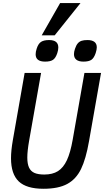

<svg xmlns="http://www.w3.org/2000/svg" viewBox="-20 -1190 662 1220"><path d="M50 -184.5Q50 -233 61.5 -299L136.5 -726.5H241L165 -295.5Q153.5 -229.5 153.5 -189Q153.5 -149 164.5 -125.2Q175.5 -101.5 199 -91.2Q222.5 -81 261.5 -81Q314 -81 348.2 -102.5Q382.5 -124 405 -172Q427.5 -220 442 -303L516.5 -726.5H622L545.5 -292Q526 -180 494.8 -115.8Q463.5 -51.5 407.2 -21Q351 9.5 256 9.5Q148.5 9.5 99.2 -37.2Q50 -84 50 -184.5ZM206.5 -845Q206.5 -861 213 -880.5Q223 -912.5 241 -924Q259 -935.5 292 -935.5Q350.5 -935.5 350.5 -888.5Q350.5 -872 344 -852.5Q333.5 -821 316.8 -809.8Q300 -798.5 266.5 -798.5Q206.5 -798.5 206.5 -845ZM450 -846Q450 -861 456.5 -880Q464 -902.5 474 -914.2Q484 -926 498.5 -930.8Q513 -935.5 536 -935.5Q564.5 -935.5 579.8 -924Q595 -912.5 595 -889Q595 -875 588 -853Q577.5 -821.5 560.8 -810Q544 -798.5 510 -798.5Q480.5 -798.5 465.2 -810.5Q450 -822.5 450 -846ZM245 -965.5 362 -1170.5H491.5L327.5 -965.5Z"/></svg>

Font: JuliaMono Medium
Style: Italic
Weight: 500
Italic angle: -9°
Monospace: yes
Designer: cormullion
Foundry: corm
Version: Version 0.054; ttfautohint (v1.8.4)